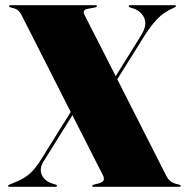

<svg xmlns="http://www.w3.org/2000/svg" viewBox="-20 -720 722 740"><path d="M620 -44Q629 -26.5 640.5 -19.2Q652 -12 668.5 -9Q676.5 -7.5 676.5 -4Q676.5 0 670.5 0H341.5Q335.5 0 335.5 -4Q335.5 -7.5 343.5 -9Q372.5 -14.5 378.2 -22.8Q384 -31 375.5 -47L259 -276L148 -98Q130.5 -70.5 141.2 -46Q152 -21.5 183.5 -12L193.5 -9Q199.5 -7 199.5 -4Q199.5 0 194.5 0H16.5Q11.5 0 11.5 -4Q11.5 -7 17.5 -9Q49.5 -21 70 -33Q90.5 -45 106.2 -62Q122 -79 138.5 -105.5L252.5 -288.5L64.5 -659Q55.5 -677 45.2 -683Q35 -689 20.5 -691.5Q15 -692.5 15 -696Q15 -700 21 -700H347.5Q353.5 -700 353.5 -696Q353.5 -692.5 345.5 -691L317.5 -686Q296 -682 306 -662L426 -426.5L524 -584Q548.5 -623.5 535.8 -651Q523 -678.5 492 -688L482 -691Q476 -693 476 -696Q476 -700 481 -700H653Q658 -700 658 -696Q658 -693.5 652 -691Q611 -673.5 585.5 -646.2Q560 -619 536.5 -581.5L432 -414.5Z"/></svg>

Font: Fraunces 144pt S000 Black
Style: Regular
Weight: 900
Version: Version 1.000; ttfautohint (v1.8.3)